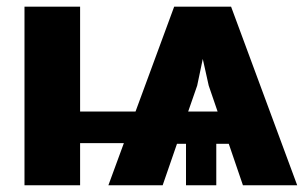

<svg xmlns="http://www.w3.org/2000/svg" viewBox="-20 -550 905 570"><path d="M659.2 -123H622.1V0H532.2V-123H505.4L462.9 0H301.8L347.7 -125H217.8V0H52.7V-530.3H217.8V-218.8H382.3L497.1 -530.3H666L862.3 0H701.2ZM626 -218.8 599.6 -295.9 582 -375 565.4 -295.9 538.6 -218.8Z"/></svg>

Font: Pretendard GOV ExtraBold
Style: Regular
Weight: 800
Designer: Base glyphs from Inter by Rasmus Andersson; Hangeul glyphs from Noto Sans CJK(Source Han Sans) by Jang Soo-young and Kan
Foundry: Kil Hyung-jin
Version: Version 1.309